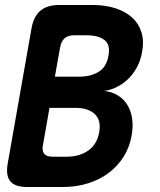

<svg xmlns="http://www.w3.org/2000/svg" viewBox="-20 -750 640 770"><path d="M350 -730Q403.5 -730 443.9 -716.6Q484.2 -703.3 510.5 -679.1Q536.8 -654.9 547.4 -620.2Q558 -585.5 550 -542.8Q544.7 -510.9 531.1 -483.9Q517.4 -457 497.3 -436.6Q477.1 -416.1 452.2 -403Q427.2 -389.8 398.6 -385.2Q429.2 -381.9 452.9 -367.2Q476.5 -352.5 490.8 -329.2Q505.1 -305.8 509.8 -274.7Q514.4 -243.5 508.1 -207.3Q500.1 -160.6 476.2 -122.2Q452.2 -83.8 416 -56.6Q379.8 -29.4 332.8 -14.7Q285.7 0 231.5 0H88.4Q40.1 0 21.3 -23Q2.5 -46 10.9 -94L106.3 -636Q114.7 -684 141.9 -707Q169.1 -730 217.4 -730ZM178.5 -317.5 152.3 -168.5Q147.6 -145 157.2 -133.3Q166.7 -121.5 190.9 -121.5H246.6Q299.8 -121.5 334.6 -146.8Q369.5 -172.1 377.7 -219.2Q386.6 -266.6 360.5 -292Q334.4 -317.5 281.2 -317.5ZM200.1 -442.5H297.1Q343.9 -442.5 375.6 -462Q407.3 -481.4 414.9 -526.3Q423.5 -571.2 398.6 -589.8Q373.8 -608.5 327 -608.5H276.7Q252.5 -608.5 239.3 -596.7Q226 -585 221.3 -561.5Z"/></svg>

Font: Maple Mono
Style: Italic
Weight: 400
Italic angle: -10°
Monospace: yes
Designer: subframe7536
Version: Version 7.300